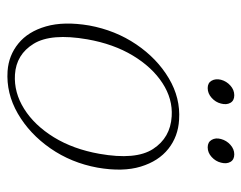

<svg xmlns="http://www.w3.org/2000/svg" viewBox="-87 -559 654 520"><g transform="rotate(90 240.0 -299.0)"><path d="M304.5 -457Q349.5 -454.5 383 -428Q416.5 -401.5 431.2 -353.2Q446 -305 434 -236Q421 -165 381.8 -108.5Q342.5 -52 287.5 -20.2Q232.5 11.5 172.5 7.5Q130 4.5 97.8 -21.8Q65.5 -48 51.5 -96.5Q37.5 -145 49 -213.5Q62 -284.5 100.2 -341Q138.5 -397.5 192 -429.2Q245.5 -461 304.5 -457ZM182 -12.5Q230.5 -9.5 275 -37.5Q319.5 -65.5 351.8 -118Q384 -170.5 396.5 -241Q414 -339.5 383.5 -386.5Q353 -433.5 295 -437Q248 -440 205 -412Q162 -384 130.5 -331.8Q99 -279.5 86.5 -208.5Q69.5 -110.5 98.5 -63.2Q127.5 -16 182 -12.5ZM218.5 -534.5Q204.5 -534.5 198.5 -545.2Q192.5 -556 196 -570.5Q200 -585.5 211.8 -596Q223.5 -606.5 238 -606.5Q252.5 -606.5 258.5 -596Q264.5 -585.5 260.5 -570.5Q257 -556 245 -545.2Q233 -534.5 218.5 -534.5ZM379 -534.5Q365 -534.5 358.8 -545.2Q352.5 -556 356.5 -570.5Q360.5 -585.5 372.2 -596Q384 -606.5 398 -606.5Q412.5 -606.5 418.5 -596Q424.5 -585.5 420.5 -570.5Q417 -556 405.2 -545.2Q393.5 -534.5 379 -534.5Z"/></g></svg>

Font: Fraunces 9pt Thin
Style: Italic
Weight: 100
Italic angle: -16°
Version: Version 1.000;[b76b70a41]